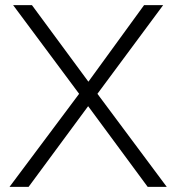

<svg xmlns="http://www.w3.org/2000/svg" viewBox="-20 -725 684 745"><path d="M17 0ZM17 0 287 -361 31 -705H104L323 -408L539 -705H613L358 -361L627 0H553L322 -313L91 0Z"/></svg>

Font: Winston Light
Style: Regular
Weight: 300
Designer: Original fonts by Vernon Adams / Changes by Cristiano Sobral
Foundry: Original fonts by Vernon Adams / Changes by Cristiano Sobral
Version: Version 2.503;July 17, 2020;FontCreator 13.0.0.2655 64-bit